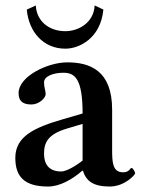

<svg xmlns="http://www.w3.org/2000/svg" viewBox="-20 -672 516 702"><path d="M281 -48H283C295 -10 321 10 381 10C436 10 474 -33 474 -38C474 -45 465 -58 461 -58C455 -58 454 -42 430 -42C391 -42 390 -80 390 -126V-271C390 -415 308 -444 226 -444C153 -444 48 -392 48 -332C48 -306 59 -290 95 -290C123 -290 147 -314 147 -328C147 -340 141 -351 141 -371C141 -393 174 -406 212 -406C254 -406 282 -384 282 -257L210 -236C107 -206 36 -174 36 -95C36 -26 69 10 156 10C198 10 243 -15 281 -48ZM282 -85C257 -65 222 -45 204 -45C156 -45 141 -75 141 -110C141 -151 155 -181 225 -202L282 -219ZM111 -652 78 -637C85 -556 138 -494 219 -494C270 -494 348 -532 358 -637L326 -652C323 -588 266 -558 219 -558C156 -558 113 -598 111 -652Z"/></svg>

Font: Libertinus Serif Semibold
Style: Regular
Weight: 600
Designer: Philipp H. Poll, Khaled Hosny
Foundry: Caleb Maclennan
Version: Version 7.050;RELEASE